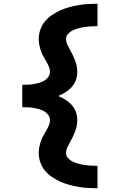

<svg xmlns="http://www.w3.org/2000/svg" viewBox="-20 -853 640 1026"><path d="M501 153Q475 153 449.5 151.5Q424 150 399 145.5Q374 141 349.5 134.5Q325 128 302 117.5Q279 107 257.5 92.5Q236 78 220 58.5Q204 39 195.5 14.5Q187 -10 187 -36Q187 -51 190 -66.5Q193 -82 198 -97Q203 -112 210.5 -126Q218 -140 226 -153.5Q234 -167 240.5 -181.5Q247 -196 247 -211Q247 -226 238 -238.5Q229 -251 216 -258.5Q203 -266 188.5 -270Q174 -274 159 -276.5Q144 -279 129 -279.5Q114 -280 99 -280V-400Q114 -400 129 -400.5Q144 -401 159 -403.5Q174 -406 188.5 -410Q203 -414 216 -421.5Q229 -429 238 -441.5Q247 -454 247 -469Q247 -484 240.5 -498.5Q234 -513 226 -526.5Q218 -540 210.5 -554Q203 -568 198 -583Q193 -598 190 -613.5Q187 -629 187 -644Q187 -670 195.5 -694.5Q204 -719 220 -738.5Q236 -758 257.5 -772.5Q279 -787 302 -797.5Q325 -808 349.5 -814.5Q374 -821 399 -825.5Q424 -830 449.5 -831.5Q475 -833 501 -833V-713Q488 -713 476 -712.5Q464 -712 451.5 -711Q439 -710 427 -708Q415 -706 403 -703Q391 -700 379.5 -695.5Q368 -691 357.5 -684Q347 -677 340 -667Q333 -657 333 -644Q333 -629 340 -614.5Q347 -600 354.5 -586Q362 -572 369 -558Q376 -544 381.5 -529.5Q387 -515 390 -499.5Q393 -484 393 -469Q393 -447 385.5 -425.5Q378 -404 363.5 -388Q349 -372 330 -360Q311 -348 291 -340Q311 -332 330 -320Q349 -308 363.5 -292Q378 -276 385.5 -254.5Q393 -233 393 -211Q393 -196 390 -180.5Q387 -165 381.5 -150.5Q376 -136 369 -122Q362 -108 354.5 -94Q347 -80 340 -65.5Q333 -51 333 -36Q333 -23 340 -13Q347 -3 357.5 4Q368 11 379.5 15.5Q391 20 403 23Q415 26 427 28Q439 30 451.5 31Q464 32 476 32.5Q488 33 501 33Z"/></svg>

Font: Iosevka Custom Heavy Extended
Style: Regular
Weight: 900
Width: 7
Monospace: yes
Designer: Belleve Invis
Foundry: Belleve Invis
Version: Version 11.2.4; ttfautohint (v1.8.4)